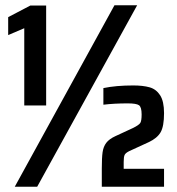

<svg xmlns="http://www.w3.org/2000/svg" viewBox="-20 -708 671 728"><path d="M72 -308V-601L11 -575V-643L95 -687H155V-308ZM36 0 414 -688H500L121 0ZM418 -192 485 -223Q507 -234 512 -242Q517 -250 517 -274Q517 -302 507 -309Q497 -316 464 -316Q413 -316 372 -311V-374Q420 -384 485 -384Q522 -384 547 -377Q572 -370 587 -347Q602 -324 602 -279Q602 -229 589 -206.5Q576 -184 544 -169L470 -135Q456 -128 452.5 -120.5Q449 -113 449 -94V-68H602V0H366V-69Q366 -110 369 -131Q372 -152 383 -166.5Q394 -181 418 -192Z"/></svg>

Font: Saira Semi Condensed SemiBold
Style: Regular
Weight: 600
Width: 4
Designer: Hector Gatti with collaboration of the Omnibus-Type team
Foundry: Omnibus-Type
Version: Version 1.001; ttfautohint (v1.8)